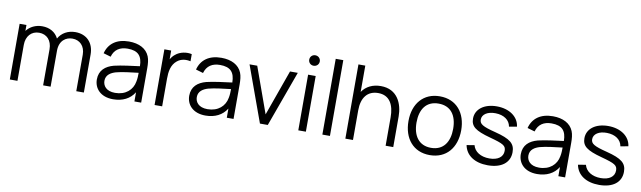

<svg xmlns="http://www.w3.org/2000/svg" viewBox="-42 -1277 6125 1834"><g transform="rotate(10 3020.0 -360.0)"><path d="M69.5 0H143.5V-348.5C143.5 -433 193.5 -488.5 268.5 -488.5C343 -488.5 393 -435.5 393 -349.5L392.5 0H465L465.5 -348.5C465.5 -449 530 -488.5 591.5 -488.5C662.5 -488.5 714.5 -438 714.5 -354.5L714 0H787.5L788 -368.5C788 -482.5 717.5 -554.5 608.5 -554.5C536.5 -554.5 476.5 -520.5 445 -463.5C416 -522.5 358.5 -554.5 287.5 -554.5C223.5 -554.5 169 -527 135.5 -483V-540H69.5Z M1072.5 15C1164.5 15 1236 -21 1278 -89V0H1343.5V-335.5C1343.5 -375.5 1340.5 -415.5 1327.5 -447C1299 -517 1227 -555 1128.5 -555C1009.5 -555 933.5 -499 908.5 -402.5L980 -381.5C1000.5 -453.5 1053.5 -485.5 1127.5 -485.5C1230.5 -485.5 1270 -438.5 1271.5 -340.5C1199.5 -331 1098.5 -319.5 1025.5 -302C945 -280.5 888 -233.5 888 -145C888 -59 950 15 1072.5 15ZM1081 -48.5C994 -48.5 961.5 -98 961.5 -145C961.5 -203.5 1009 -229.5 1055 -243C1114.5 -259 1199.5 -268 1270.5 -276.5C1270.5 -252 1269.5 -217 1263.5 -190.5C1249.5 -109 1184 -48.5 1081 -48.5Z M1473.5 0H1547V-269.5C1547 -334 1556 -404 1610 -446.5C1649 -478.5 1699 -480.5 1739 -471V-540C1691.5 -552 1624 -541.5 1581.5 -504.5C1565.5 -492.5 1551 -475 1539.5 -454.5V-540H1473.5Z M1968.5 15C2060.5 15 2132 -21 2174 -89V0H2239.5V-335.5C2239.5 -375.5 2236.5 -415.5 2223.5 -447C2195 -517 2123 -555 2024.5 -555C1905.5 -555 1829.5 -499 1804.5 -402.5L1876 -381.5C1896.5 -453.5 1949.5 -485.5 2023.5 -485.5C2126.5 -485.5 2166 -438.5 2167.5 -340.5C2095.5 -331 1994.5 -319.5 1921.5 -302C1841 -280.5 1784 -233.5 1784 -145C1784 -59 1846 15 1968.5 15ZM1977 -48.5C1890 -48.5 1857.5 -98 1857.5 -145C1857.5 -203.5 1905 -229.5 1951 -243C2010.5 -259 2095.5 -268 2166.5 -276.5C2166.5 -252 2165.5 -217 2159.5 -190.5C2145.5 -109 2080 -48.5 1977 -48.5Z M2495.5 0H2571.5L2767.5 -540H2692L2533.5 -96L2374 -540H2299.5Z M2904 -633C2933 -633 2955.5 -655 2955.5 -683.5C2955.5 -712.5 2933 -734.5 2904 -734.5C2875 -734.5 2853 -712.5 2853 -683.5C2853 -655 2875 -633 2904 -633ZM2867.5 0H2941V-540H2867.5Z M3101 0H3174.5V-735H3101Z M3324 0H3398V-288C3398 -410 3454 -483.5 3558 -483.5C3671 -483.5 3714.5 -394.5 3714.5 -275.5V0H3788.5V-297C3788.5 -418.5 3734 -553.5 3572 -553.5C3494.5 -553.5 3430.5 -523.5 3390.5 -465V-720H3324Z M4144 15C4304 15 4400 -100.5 4400 -270.5C4400 -437.5 4306 -555 4144 -555C3986 -555 3888.5 -440.5 3888.5 -270.5C3888.5 -103 3983 15 4144 15ZM4144 -55.5C4027 -55.5 3966.5 -140.5 3966.5 -270.5C3966.5 -396.5 4023 -484.5 4144 -484.5C4263 -484.5 4322 -400.5 4322 -270.5C4322 -143 4264 -55.5 4144 -55.5Z M4706.5 14.5C4839 14.5 4919.5 -47.5 4919.5 -149.5C4919.5 -233 4873 -271.5 4724 -309.5C4596.5 -341.5 4566 -361.5 4566 -404.5C4566 -455.5 4619 -489.5 4695.5 -488C4776.5 -486.5 4833 -447.5 4843.5 -384L4918.5 -397.5C4907.5 -491.5 4818.5 -555 4696.5 -555C4574.5 -555 4491.5 -493 4491.5 -401C4491.5 -325.5 4536.5 -290 4683 -250.5C4820 -213.5 4843 -198.5 4843 -148.5C4843 -89.5 4792.5 -52.5 4710.5 -52.5C4626.5 -52.5 4565.5 -91.5 4550 -153L4475 -140.5C4493.5 -43 4580 14.5 4706.5 14.5Z M5184.5 15C5276.5 15 5348 -21 5390 -89V0H5455.5V-335.5C5455.5 -375.5 5452.5 -415.5 5439.5 -447C5411 -517 5339 -555 5240.5 -555C5121.5 -555 5045.5 -499 5020.5 -402.5L5092 -381.5C5112.5 -453.5 5165.5 -485.5 5239.5 -485.5C5342.5 -485.5 5382 -438.5 5383.5 -340.5C5311.5 -331 5210.5 -319.5 5137.5 -302C5057 -280.5 5000 -233.5 5000 -145C5000 -59 5062 15 5184.5 15ZM5193 -48.5C5106 -48.5 5073.5 -98 5073.5 -145C5073.5 -203.5 5121 -229.5 5167 -243C5226.5 -259 5311.5 -268 5382.5 -276.5C5382.5 -252 5381.5 -217 5375.5 -190.5C5361.5 -109 5296 -48.5 5193 -48.5Z M5787 14.5C5919.5 14.5 6000 -47.5 6000 -149.5C6000 -233 5953.5 -271.5 5804.5 -309.5C5677 -341.5 5646.5 -361.5 5646.5 -404.5C5646.5 -455.5 5699.5 -489.5 5776 -488C5857 -486.5 5913.5 -447.5 5924 -384L5999 -397.5C5988 -491.5 5899 -555 5777 -555C5655 -555 5572 -493 5572 -401C5572 -325.5 5617 -290 5763.5 -250.5C5900.5 -213.5 5923.5 -198.5 5923.5 -148.5C5923.5 -89.5 5873 -52.5 5791 -52.5C5707 -52.5 5646 -91.5 5630.5 -153L5555.5 -140.5C5574 -43 5660.5 14.5 5787 14.5Z"/></g></svg>

Font: Hauora
Style: Regular
Weight: 400
Designer: Mikhail Sharanda
Foundry: WCYS & Co.
Version: Version 1.010